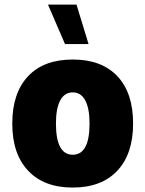

<svg xmlns="http://www.w3.org/2000/svg" viewBox="-20 -823 640 848"><path d="M301.3 -560.1C215.8 -560.1 150.4 -535.6 104 -486.3C57.6 -437 34.2 -367.7 34.2 -277.3C34.2 -187.5 57.6 -118.2 104.5 -68.8C150.9 -19.5 216.8 5.4 301.3 5.4C385.7 5.4 451.7 -19.5 498 -68.8C544.4 -118.2 567.9 -187.5 567.9 -277.3C567.9 -367.7 544.9 -437 498.5 -486.3C452.1 -535.6 386.7 -560.1 301.3 -560.1ZM301.3 -415C349.6 -415 375.5 -366.7 375.5 -277.3C375.5 -185.5 350.6 -139.6 301.3 -139.6C252 -139.6 227.1 -185.5 227.1 -277.3C227.1 -366.7 252.9 -415 301.3 -415ZM317.9 -802.7H191.9L267.1 -628.4H371.1Z"/></svg>

Font: Estedad Black
Style: Regular
Weight: 900
Designer: Amin Abedi
Version: Version 7.3